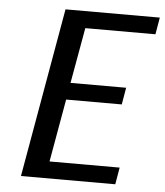

<svg xmlns="http://www.w3.org/2000/svg" viewBox="-51 -746 680 791"><g transform="rotate(5 289.0 -350.0)"><path d="M455 0 467 -70H177L223 -330H453L465 -400H235L276 -630H566L578 -700H188L65 0Z"/></g></svg>

Font: Scada
Style: Italic
Weight: 400
Designer: Jovanny Lemonad
Foundry: Jovanny Lemonad
Version: Version 3.005